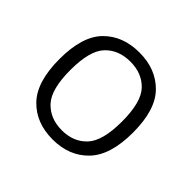

<svg xmlns="http://www.w3.org/2000/svg" viewBox="-119 -872 701 701"><g transform="rotate(45 231.0 -521.5)"><path d="M231.5 -297.5Q145.5 -297.5 93.5 -351.5Q41.5 -405.5 41.5 -523Q41.5 -640.5 93.5 -693.5Q145.5 -746.5 231.5 -746.5Q317 -746.5 369.2 -693.2Q421.5 -640 421.5 -523Q421.5 -406 369.2 -351.8Q317 -297.5 231.5 -297.5ZM231.5 -345Q292 -345 328.2 -384Q364.5 -423 364.5 -523Q364.5 -623 328.2 -661.2Q292 -699.5 231.5 -699.5Q171 -699.5 134.5 -661.2Q98 -623 98 -523Q98 -423 134.5 -384Q171 -345 231.5 -345Z"/></g></svg>

Font: Encode Sans Lt
Style: Regular
Weight: 300
Designer: Multiple Designers
Foundry: Impallari Type
Version: Version 3.002; ttfautohint (v1.8.3) -l 8 -r 50 -G 200 -x 14 